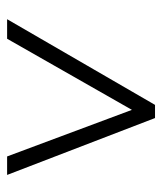

<svg xmlns="http://www.w3.org/2000/svg" viewBox="22 -779 456 540"><g transform="rotate(90 250.0 -509.0)"><path d="M34 -301 275 -717H312L472 -301H420L289 -652L89 -301Z"/></g></svg>

Font: Noto Sans SemiCondensed Light
Style: Italic
Weight: 300
Width: 4
Italic angle: -12°
Designer: Monotype Design Team
Foundry: Monotype Imaging Inc.
Version: Version 2.013; ttfautohint (v1.8.4.7-5d5b)